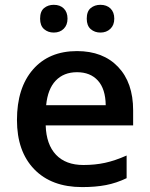

<svg xmlns="http://www.w3.org/2000/svg" viewBox="-20 -760 616 790"><path d="M317.9 9.8Q191.9 9.8 120.8 -63.7Q49.8 -137.2 49.8 -266.1Q49.8 -398.4 115.7 -474.1Q181.6 -549.8 296.9 -549.8Q403.8 -549.8 465.8 -484.9Q527.8 -419.9 527.8 -306.2V-244.1H168Q170.4 -165.5 210.4 -123.3Q250.5 -81.1 323.2 -81.1Q371.1 -81.1 412.4 -90.1Q453.6 -99.1 501 -120.1V-26.9Q459 -6.8 416 1.5Q373 9.8 317.9 9.8ZM296.9 -462.9Q242.2 -462.9 209.2 -428.2Q176.3 -393.6 169.9 -327.1H415Q414.1 -394 382.8 -428.5Q351.6 -462.9 296.9 -462.9ZM145 -683.1Q145 -713.4 161.4 -726.8Q177.7 -740.2 201.2 -740.2Q227.1 -740.2 242.4 -725.1Q257.8 -710 257.8 -683.1Q257.8 -657.2 242.2 -641.6Q226.6 -626 201.2 -626Q177.7 -626 161.4 -640.1Q145 -654.3 145 -683.1ZM336.9 -683.1Q336.9 -713.4 353.3 -726.8Q369.6 -740.2 393.1 -740.2Q418.9 -740.2 434.6 -725.1Q450.2 -710 450.2 -683.1Q450.2 -656.7 434.1 -641.4Q418 -626 393.1 -626Q369.6 -626 353.3 -640.1Q336.9 -654.3 336.9 -683.1Z"/></svg>

Font: JBL Sans
Style: Semibold
Weight: 600
Version: Version 1.10